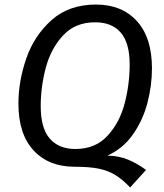

<svg xmlns="http://www.w3.org/2000/svg" viewBox="-20 -721 723 844"><path d="M452 -37Q503 -36 543.5 -19Q584 -2 622 26L552 103Q518 67 485.5 47.5Q453 28 412 20Q371 12 308 12Q194 12 127.5 -60Q61 -132 61 -265Q61 -364 95.5 -464Q130 -564 206.5 -632.5Q283 -701 402 -701Q516 -701 582 -628Q648 -555 648 -421Q648 -345 628 -268.5Q608 -192 564 -129.5Q520 -67 452 -37ZM311 -66Q399 -66 452.5 -124Q506 -182 528 -266.5Q550 -351 550 -438Q550 -532 511 -577.5Q472 -623 398 -623Q311 -623 257.5 -565.5Q204 -508 181.5 -424Q159 -340 159 -255Q159 -157 199 -111.5Q239 -66 311 -66Z"/></svg>

Font: FiraGO
Style: Italic
Weight: 400
Italic angle: -8°
Designer: bBox Type GmbH
Foundry: bBox Type GmbH
Version: Version 1.001